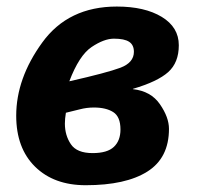

<svg xmlns="http://www.w3.org/2000/svg" viewBox="-20 -542 587 572"><path d="M28.3 -197.3Q28.3 -308.6 106 -415.5Q183.6 -522.5 328.1 -522.5Q411.1 -522.5 461.9 -491.7Q512.7 -460.9 512.7 -407.2Q512.7 -355.5 481 -327.1Q449.2 -298.8 376 -277.3V-276.4Q429.7 -270.5 456.5 -231.4Q483.4 -192.4 483.4 -158.2Q483.4 -71.3 418.9 -30.8Q354.5 9.8 235.4 9.8Q140.6 9.8 84.5 -45.4Q28.3 -100.6 28.3 -197.3ZM173.3 -173.8Q173.3 -138.7 191.2 -112.3Q209 -85.9 255.9 -85.9Q299.8 -85.9 319.3 -104.5Q338.9 -123 338.9 -156.2Q338.9 -194.3 317.4 -208Q295.9 -221.7 259.8 -221.7Q238.3 -221.7 217.8 -216.3Q197.3 -210.9 176.3 -206.1Q173.3 -187.5 173.3 -173.8ZM186.5 -299.8Q298.8 -325.2 338.9 -340.3Q378.9 -355.5 378.9 -387.7Q378.9 -408.2 364.7 -417.5Q350.6 -426.8 319.3 -426.8Q290 -426.8 252.9 -401.9Q215.8 -377 186.5 -299.8Z"/></svg>

Font: Istok
Style: Bold Italic
Weight: 700
Italic angle: -13°
Designer: Andrey V. Panov
Foundry: Andrey V. Panov
Version: Version 1.0.3